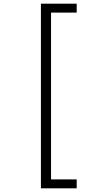

<svg xmlns="http://www.w3.org/2000/svg" viewBox="-20 -822 590 1044"><path d="M202.5 202V-802H397V-753.5H257.5V153.5H397V202Z"/></svg>

Font: Trispace SemiCondensed ExtraLight
Style: Regular
Weight: 200
Width: 4
Designer: Tyler Finck
Foundry: Etcetera Type Company
Version: Version 1.210; ttfautohint (v1.8.3)